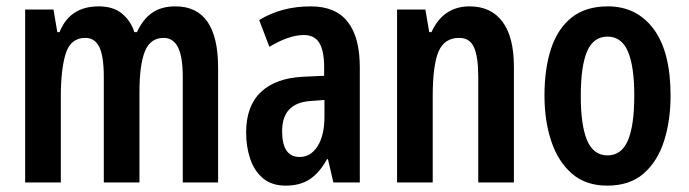

<svg xmlns="http://www.w3.org/2000/svg" viewBox="-20 -573 2164 603"><path d="M531 -553Q665 -553 665 -360V0H554V-331Q554 -395 539 -424.5Q524 -454 494 -454Q452 -454 435 -411.5Q418 -369 418 -284V0H306V-332Q306 -396 292 -425Q278 -454 248 -454Q202 -454 186.5 -405Q171 -356 171 -269V0H59V-543H148L160 -472H167Q199 -553 290 -553Q336 -553 363.5 -530Q391 -507 402 -472H410Q429 -513 458 -533Q487 -553 531 -553Z M956 -553Q1034 -553 1072 -504.5Q1110 -456 1110 -362V0H1027L1010 -73H1007Q984 -31 953.5 -10.5Q923 10 877 10Q833 10 805.5 -13.5Q778 -37 765.5 -75Q753 -113 753 -157Q753 -240 799.5 -284Q846 -328 933 -332L998 -335V-362Q998 -413 983 -438Q968 -463 934 -463Q888 -463 826 -426L794 -510Q864 -553 956 -553ZM958 -256Q866 -251 866 -161Q866 -80 921 -80Q956 -80 977.5 -114Q999 -148 999 -207V-259Z M1455 -553Q1522 -553 1558 -505Q1594 -457 1594 -363V0H1482V-333Q1482 -393 1469 -423.5Q1456 -454 1422 -454Q1376 -454 1357.5 -411.5Q1339 -369 1339 -269V0H1227V-543H1316L1328 -472H1335Q1372 -553 1455 -553Z M2086 -273Q2086 -194 2065.5 -130Q2045 -66 2001.5 -28Q1958 10 1887 10Q1820 10 1776.5 -27.5Q1733 -65 1711.5 -129Q1690 -193 1690 -273Q1690 -358 1711 -421Q1732 -484 1776 -518.5Q1820 -553 1889 -553Q1980 -553 2033 -481.5Q2086 -410 2086 -273ZM1804 -271Q1804 -179 1824 -132Q1844 -85 1888 -85Q1932 -85 1952 -132Q1972 -179 1972 -273Q1972 -365 1952 -411.5Q1932 -458 1888 -458Q1844 -458 1824 -412Q1804 -366 1804 -271Z"/></svg>

Font: Noto Sans Devanagari UI ExtraCondensed SemiBold
Style: Regular
Weight: 600
Width: 2
Designer: Jelle Bosma - Monotype Design Team
Foundry: Monotype Imaging Inc.
Version: Version 2.004; ttfautohint (v1.8.4.7-5d5b)